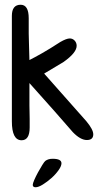

<svg xmlns="http://www.w3.org/2000/svg" viewBox="-20 -591 443 809"><path d="M71 0Q30 0 30 -80V-524Q30 -571 67 -571Q101 -571 101 -514V-496V-482Q101 -468 101 -450Q101 -432 102 -410L104 -338Q126 -349 158.5 -367.5Q191 -386 234 -414Q260 -429 274 -429Q286 -429 294.5 -420Q303 -411 303 -398Q303 -369 248 -330Q239 -324 166 -281L344 -80Q373 -45 373 -25Q373 -1 346 -1Q319 -1 287 -34Q226 -105 104 -241V-147Q105 -113 105 -90Q105 -67 105 -54Q105 0 71 0ZM130 198Q118 198 118 188Q118 182 124.5 167Q131 152 140 135.5Q149 119 158 104.5Q167 90 171 87Q183 78 202 78Q239 78 239 97Q239 109 226.5 126.5Q214 144 196.5 159.5Q179 175 160.5 186.5Q142 198 130 198Z"/></svg>

Font: Dongol
Style: Regular
Weight: 400
Designer: Abdo Mohamed and Ibrahim Hamdi
Foundry: Protype Foundry
Version: Version 1.000;hotconv 1.0.109;makeotfexe 2.5.65596